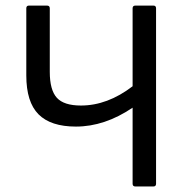

<svg xmlns="http://www.w3.org/2000/svg" viewBox="-20 -675 670 695"><path d="M254.9 -216.8Q163.6 -216.8 119.4 -261.2Q75.2 -305.7 75.2 -401.9V-645Q75.2 -654.8 85 -654.8H149.9Q160.2 -654.8 160.2 -645V-415Q160.2 -349.1 185.8 -321Q211.4 -293 272.9 -293Q369.1 -293 460 -362.8V-645Q460 -654.8 470.2 -654.8H535.2Q544.9 -654.8 544.9 -645V-9.8Q544.9 0 535.2 0H470.2Q460 0 460 -9.8V-285.2Q358.9 -216.8 254.9 -216.8Z"/></svg>

Font: Sofia Sans
Style: Regular
Weight: 400
Designer: Botio Nikoltchev, Ani Petrova
Foundry: lettersoup
Version: Version 4.100